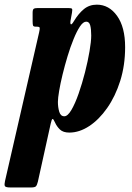

<svg xmlns="http://www.w3.org/2000/svg" viewBox="-89 -554 565 824"><path d="M74 -519.5H202.5Q216.5 -519.5 219.5 -516.8Q222.5 -514 220 -500L215 -472.5Q211 -453.5 214.8 -450Q218.5 -446.5 229 -464.5Q248 -496 271.2 -515Q294.5 -534 326.5 -534Q379 -534 413.5 -485.8Q448 -437.5 448 -351.5Q448 -273.5 427 -207Q406 -140.5 371 -90.5Q336 -40.5 293.8 -12.8Q251.5 15 208.5 15Q182 15 168.2 1.8Q154.5 -11.5 147 -28.5Q140.5 -43.5 136.8 -43.5Q133 -43.5 128.5 -23L73.5 226Q70 240 65.5 245.2Q61 250.5 45 250.5H-45Q-65.5 250.5 -68.2 244.2Q-71 238 -67.5 223L79 -415.5Q82 -429 81.5 -434.2Q81 -439.5 69 -439.5H65.5Q55 -439.5 53 -444Q51 -448.5 51 -462.5V-499Q51 -513 55.8 -516.2Q60.5 -519.5 74 -519.5ZM159.5 -116.5Q159.5 -94 165.2 -74.5Q171 -55 187 -55Q201.5 -55 217.5 -82.2Q233.5 -109.5 248.5 -152.5Q263.5 -195.5 275.8 -243.5Q288 -291.5 295.2 -334Q302.5 -376.5 302.5 -401.5Q302.5 -429 298.2 -445Q294 -461 281 -461Q268 -461 254.2 -440.5Q240.5 -420 226.8 -386.2Q213 -352.5 201 -312.8Q189 -273 179.5 -234Q170 -195 164.8 -163.8Q159.5 -132.5 159.5 -116.5Z"/></svg>

Font: Besley* Condensed
Style: Bold Italic
Weight: 700
Width: 3
Italic angle: -13°
Designer: Owen Earl
Foundry: indestructible type*
Version: Version 3.000; ttfautohint (v1.8.3)